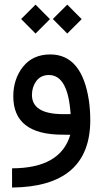

<svg xmlns="http://www.w3.org/2000/svg" viewBox="-20 -589 465 839"><path d="M210.9 -505.9 273.9 -568.8 336.9 -505.4 273.9 -442.4ZM72.3 -505.9 135.3 -568.8 198.2 -505.4 135.3 -442.4ZM368.7 -148.4Q374.5 -107.9 374.5 -62Q373 227.1 32.7 230.5V146.5Q244.6 146 287.1 0L252.9 -0.5Q38.1 -0.5 38.1 -168Q38.1 -243.7 80.6 -297.4Q123.5 -351.1 199.7 -351.1Q338.4 -351.1 368.7 -148.4ZM288.6 -90.3Q277.3 -261.2 193.8 -261.2Q158.7 -261.2 138.7 -234.9Q119.6 -208.5 119.6 -174.3Q119.6 -92.8 248.5 -90.3Z"/></svg>

Font: Dirooz
Style: Regular
Weight: 400
Foundry: DejaVu fonts team - Redesigned by Saber Rastikerdar
Version: Version 0.2.1